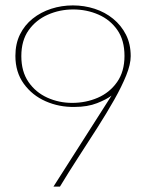

<svg xmlns="http://www.w3.org/2000/svg" viewBox="-20 -691 544 711"><path d="M178 0 393 -337Q375 -323 339.5 -309Q304 -295 256 -295Q199 -294 149 -316Q99 -338 68 -381Q37 -424 37 -484Q37 -529 54 -563.5Q71 -598 101 -622Q131 -646 169.5 -658.5Q208 -671 250 -671Q292 -671 330.5 -658.5Q369 -646 399 -621.5Q429 -597 446.5 -562.5Q464 -528 464 -483Q464 -453 447.5 -412Q431 -371 403 -321.5Q375 -272 340.5 -218Q306 -164 270 -108.5Q234 -53 202 0ZM247 -310Q298 -310 342 -329Q386 -348 413.5 -387Q441 -426 441 -484Q441 -542 414.5 -580Q388 -618 344.5 -637Q301 -656 251 -656Q201 -656 157 -636.5Q113 -617 86 -579Q59 -541 59 -483Q59 -426 85.5 -387.5Q112 -349 155 -329.5Q198 -310 247 -310Z"/></svg>

Font: Panamera Thin
Style: Regular
Weight: 100
Designer: Bastien Sozeau
Foundry: NBR — Bastien Sozeau
Version: Version 3.003;gftools[0.9.33]